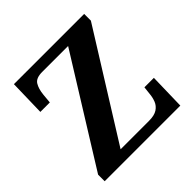

<svg xmlns="http://www.w3.org/2000/svg" viewBox="-183 -873 1032 1032"><g transform="rotate(-45 333.0 -357.0)"><path d="M42 0V-50L417 -653H220Q173 -653 157.5 -628Q142 -603 138 -562L133 -508H61L66 -714H600V-663L224 -61H440Q481 -61 503 -75.5Q525 -90 534 -113Q543 -136 545 -161L550 -206H622L617 0Z"/></g></svg>

Font: Noto Serif Yezidi
Style: Bold
Weight: 700
Designer: Dalton Maag Ltd
Foundry: Dalton Maag Ltd
Version: Version 1.001; ttfautohint (v1.8.4.7-5d5b)